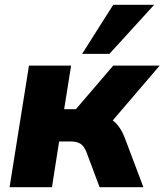

<svg xmlns="http://www.w3.org/2000/svg" viewBox="-20 -782 687 802"><path d="M20 0 101 -508H277L248 -326H297L453 -508H647L451 -279Q468 -266 480.5 -247Q493 -228 502 -204L579 0H396L341 -147Q331 -172 316 -181.5Q301 -191 278 -191H227L197 0ZM323 -557 453 -762H624L437 -557Z"/></svg>

Font: Mulish Black
Style: Italic
Weight: 900
Italic angle: -9°
Designer: Vernon Adams
Foundry: Vernon Adams
Version: Version 3.603; ttfautohint (v1.8.3)